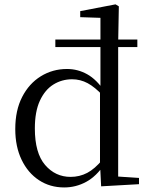

<svg xmlns="http://www.w3.org/2000/svg" viewBox="-20 -825 669 860"><path d="M227.9 -614.1V-647.9H595.2V-614.1ZM136.1 -249.5Q136.1 -139.6 182 -86.1Q227.9 -32.7 296.2 -32.7Q336.4 -32.7 370.6 -50.6Q404.7 -68.5 439.4 -110.2L447.4 -107.1L448.8 -90.8Q412.4 -35.6 366.2 -10.5Q320.1 14.6 267.4 14.6Q204 14.6 154.4 -18Q104.9 -50.6 76.7 -109.5Q48.4 -168.5 48.4 -247Q48.4 -330.7 79.2 -390.6Q109.9 -450.6 162.7 -483.3Q215.6 -516 280.4 -516Q328.3 -516 370.8 -492.3Q413.3 -468.6 450 -413.6H455.5L440.8 -396.7Q405.2 -434.9 372.6 -452.4Q340 -469.9 302.8 -469.9Q256.9 -469.9 219 -446.3Q181.2 -422.7 158.7 -374Q136.1 -325.2 136.1 -249.5ZM602.6 0 433 9.6 428.1 -88.6 427.9 -91.2V-418.7L429.9 -425.7V-745.1L339.3 -748.1V-775.1L497.5 -805.5L512.3 -796.5L509.3 -633.4V-34.2L602.6 -27.8Z"/></svg>

Font: Noto Serif SC
Style: Regular
Weight: 200
Designer: Ryoko NISHIZUKA 西塚涼子 (kana & ideographs); Frank Grießhammer (Latin, Greek & Cyrillic); Wenlong ZHANG 张文龙 (bopomofo); San
Foundry: Adobe
Version: Version 2.001;hotconv 1.1.0;makeotfexe 2.6.0